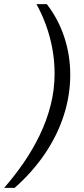

<svg xmlns="http://www.w3.org/2000/svg" viewBox="-49 -755 407 932"><path d="M178 -735Q234 -663 263 -575Q292 -487 292 -392Q292 -291 260 -193Q228 -95 167.5 -6.5Q107 82 22 157H-29Q21 100 65.5 35.5Q110 -29 144 -99.5Q178 -170 197 -245Q216 -320 216 -397Q216 -460 205 -519.5Q194 -579 174 -633.5Q154 -688 128 -735Z"/></svg>

Font: Archivo SemiExpanded Light
Style: Italic
Weight: 300
Width: 6
Italic angle: -10°
Designer: Hector Gatti
Foundry: Omnibus-Type
Version: Version 2.001